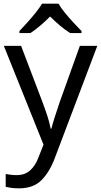

<svg xmlns="http://www.w3.org/2000/svg" viewBox="-20 -786 550 1046"><path d="M1 -536H95L211 -231Q226 -191 238 -154.5Q250 -118 256 -85H260Q266 -110 279 -150.5Q292 -191 306 -232L415 -536H510L279 74Q251 150 206.5 195Q162 240 84 240Q60 240 42 237.5Q24 235 11 232V162Q22 164 37.5 166Q53 168 70 168Q116 168 144.5 142Q173 116 189 73L217 2ZM299 -766Q311 -744 333.5 -716.5Q356 -689 380.5 -662.5Q405 -636 424 -617V-606H362Q336 -622 308 -645.5Q280 -669 253 -696Q226 -669 199 -646Q172 -623 146 -606H86V-617Q105 -637 128.5 -663Q152 -689 174 -716.5Q196 -744 209 -766Z"/></svg>

Font: Noto Sans New Tai Lue
Style: Regular
Weight: 400
Designer: Monotype Design Team
Foundry: Monotype Imaging Inc.
Version: Version 2.003